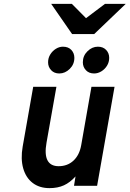

<svg xmlns="http://www.w3.org/2000/svg" viewBox="-20 -959 669 991"><path d="M235.6 12Q183.5 12 148.5 -14.9Q113.5 -41.8 99.8 -90.1Q86 -138.4 97 -202.2L151.4 -511H271.2L220.2 -223.2Q209.2 -162 225.1 -131.6Q241 -101.2 282.6 -101.2Q328.5 -101.2 359.4 -130.1Q390.3 -159 399.2 -210.2L452 -511H571.2L481.2 0H362L369.8 -48.4Q341.7 -17 309.8 -2.5Q277.9 12 235.6 12ZM465.8 -579.8Q439.1 -579.8 423.4 -596.6Q407.6 -613.5 407.6 -637.4Q407.6 -671.1 431.5 -694.5Q455.3 -718 485.2 -718Q511.9 -718 527.8 -701.4Q543.6 -684.8 543.6 -660.4Q543.6 -638 532.3 -619.8Q521 -601.6 503.1 -590.7Q485.2 -579.8 465.8 -579.8ZM286 -579.8Q259.9 -579.8 244.1 -596.6Q228.2 -613.5 228.2 -637.4Q228.2 -659.8 239.5 -678Q250.8 -696.2 268.4 -707.1Q286 -718 304.8 -718Q332.5 -718 348.1 -701.4Q363.8 -684.8 363.8 -660.4Q363.8 -626.8 339.9 -603.3Q316 -579.8 286 -579.8ZM352.2 -783 244.2 -939H351L424 -865.2L521.8 -939H629L466 -783Z"/></svg>

Font: Overpass
Style: Italic
Weight: 400
Italic angle: -10°
Designer: Delve Withrington, Dave Bailey, Thomas Jockin
Foundry: Delve Fonts LLC
Version: Version 4.000